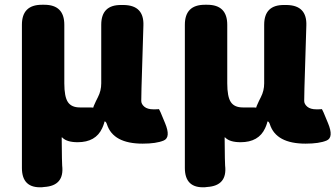

<svg xmlns="http://www.w3.org/2000/svg" viewBox="-20 -589 1408 806"><path d="M157 197Q72 202 72 116V-485Q72 -569 156 -569H166Q250 -569 250 -485V-239Q250 -183 265 -160.5Q280 -138 315 -138H354Q449 -138 409 -51Q382 8 306 8Q261 8 242 -11Q239 -15 239 -10Q240 102 241 106Q251 191 165 196ZM420 -79Q339 -79 383 -165L391 -181Q405 -208 405 -239V-485Q405 -569 489 -568H501Q585 -566 582 -482L574 -220Q573 -179 573 -165.5Q573 -152 586 -141Q599 -130 625 -130Q644 -130 646.5 -131Q649 -132 673 -72Q698 -12 667 1Q636 14 579 14Q455 14 429 -67Q425 -79 420 -79Z M841 197Q756 202 756 116V-485Q756 -569 840 -569H850Q934 -569 934 -485V-239Q934 -183 949 -160.5Q964 -138 999 -138H1038Q1133 -138 1093 -51Q1066 8 990 8Q945 8 926 -11Q923 -15 923 -10Q924 102 925 106Q935 191 849 196ZM1104 -79Q1023 -79 1067 -165L1075 -181Q1089 -208 1089 -239V-485Q1089 -569 1173 -568H1185Q1269 -566 1266 -482L1258 -220Q1257 -179 1257 -165.5Q1257 -152 1270 -141Q1283 -130 1309 -130Q1328 -130 1330.5 -131Q1333 -132 1357 -72Q1382 -12 1351 1Q1320 14 1263 14Q1139 14 1113 -67Q1109 -79 1104 -79Z"/></svg>

Font: Resource Han Rounded TW Heavy
Style: Regular
Weight: 900
Designer: Cyano Hao (round all glyphs); Ryoko NISHIZUKA 西塚涼子 (kana, bopomofo & ideographs); Paul D. Hunt (Latin, Greek & Cyrillic)
Foundry: Cyano Hao
Version: 0.990